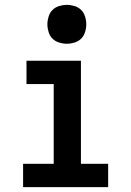

<svg xmlns="http://www.w3.org/2000/svg" viewBox="-20 -770 540 790"><path d="M75 0V-96H201V-424H89V-520H313V-96H425V0ZM255 -590Q239 -590 223 -595Q207 -600 196 -611Q185 -622 180 -638Q175 -654 175 -670Q175 -686 180 -702Q185 -718 196 -729Q207 -740 223 -745Q239 -750 255 -750Q271 -750 287 -745Q303 -740 314 -729Q325 -718 330 -702Q335 -686 335 -670Q335 -654 330 -638Q325 -622 314 -611Q303 -600 287 -595Q271 -590 255 -590Z"/></svg>

Font: Iosevka Fixed
Style: Bold
Weight: 700
Monospace: yes
Designer: Belleve Invis
Foundry: Belleve Invis
Version: Version 32.3.0